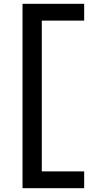

<svg xmlns="http://www.w3.org/2000/svg" viewBox="-20 -843 540 1006"><path d="M98 143V-823H421V-735H199V55H421V143Z"/></svg>

Font: iosevka_custom_sans_ss08 SmBd
Style: Regular
Weight: 600
Designer: Belleve Invis
Foundry: Belleve Invis
Version: Version 10.3.0; ttfautohint (v1.8.3)